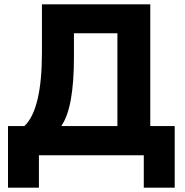

<svg xmlns="http://www.w3.org/2000/svg" viewBox="-20 -718 855 888"><path d="M17 150V-135H93Q174 -212 174 -476V-698H675V-135H788V150H645V0H160V150ZM265 -135H523V-564H322V-455Q322 -220 265 -138Z"/></svg>

Font: Aneliza
Style: Bold
Weight: 700
Designer: Mike Abbink, Paul van der Laan, Pieter van Rosmalen
Foundry: Bold Monday
Version: Version 3.0